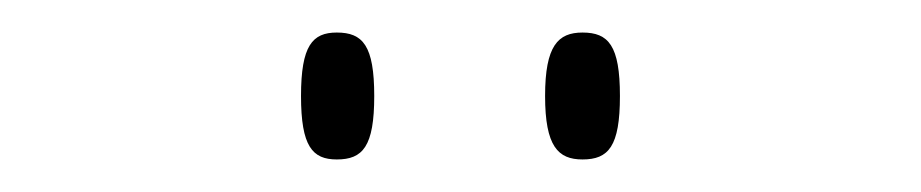

<svg xmlns="http://www.w3.org/2000/svg" viewBox="-20 -757 566 118"><path d="M338 -659C354 -659 361 -667 361 -698C361 -729 354 -737 338 -737C323 -737 315 -729 315 -698C315 -667 323 -659 338 -659ZM187 -659C203 -659 210 -667 210 -698C210 -729 203 -737 187 -737C172 -737 165 -729 165 -698C165 -667 172 -659 187 -659Z"/></svg>

Font: Noto Serif Tamil SemiCondensed Thin
Style: Regular
Weight: 100
Width: 4
Designer: Indian Type Foundry, Tom Grace, and the Monotype Design Team
Foundry: Monotype Imaging Inc.
Version: Version 2.004